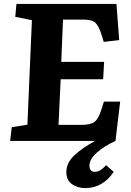

<svg xmlns="http://www.w3.org/2000/svg" viewBox="-20 -720 668 981"><path d="M32 0 40 -70 120 -83 143 -617 58 -634 64 -700H575L589 -515L510 -506L499 -542Q485 -587 467.5 -603.5Q450 -620 405 -620H302L293 -404H512L507 -315H290L279 -82H397Q442 -82 462.5 -97Q483 -112 498 -160L511 -201H594L570 0Q511 27 474 60.5Q437 94 437 126Q437 158 465 158Q479 158 493.5 149Q508 140 522 124L561 158Q506 241 414 241Q377 241 348 221Q319 201 319 159Q319 113 358.5 75Q398 37 466 0Z"/></svg>

Font: Literata 12pt
Style: Bold Italic
Weight: 700
Italic angle: -2°
Designer: Latin by Veronika Burian and Jose Scaglione. Greek by Irene Vlachou. Cyrillic by Vera Evstafieva
Foundry: TypeTogether
Version: Version 3.002